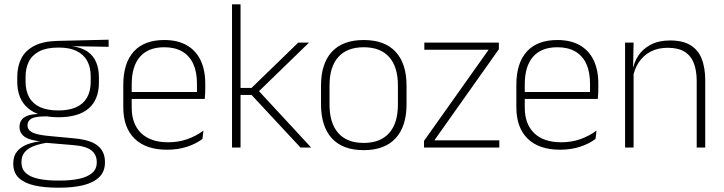

<svg xmlns="http://www.w3.org/2000/svg" viewBox="-20 -684 3358 890"><path d="M251 -140.5Q159 -140.5 109.5 -182.8Q60 -225 60 -306V-328Q60 -376.5 79 -413.5Q98 -450.5 139.5 -471.8Q181 -493 247.5 -494.5L483.5 -500V-467L310 -470V-470.5Q357.5 -464.5 385.8 -444.8Q414 -425 426.2 -394.5Q438.5 -364 438.5 -325V-302Q438.5 -222 390.8 -181.2Q343 -140.5 251 -140.5ZM248 153H257.5Q308.5 153 346.8 144.8Q385 136.5 406.8 118.2Q428.5 100 428.5 69V67Q428.5 32.5 403.2 12.8Q378 -7 318.5 -11.5L187.5 -22.5L206 -23.5Q168.5 -18.5 140 -8.2Q111.5 2 95.5 20.2Q79.5 38.5 79.5 66.5V68Q79.5 100.5 100.8 119Q122 137.5 160 145.2Q198 153 248 153ZM246.5 186Q185 186 139 175.5Q93 165 67.2 140.8Q41.5 116.5 41.5 75V73Q41.5 39.5 59.2 18Q77 -3.5 106.5 -14.8Q136 -26 171 -29.5L170 -28.5Q117.5 -33.5 94 -50.2Q70.5 -67 70.5 -95.5V-96Q70.5 -114 79.2 -127Q88 -140 107.5 -147.5Q127 -155 158 -155.5V-163L226 -144L187.5 -144.5Q142.5 -144 125 -133.8Q107.5 -123.5 107.5 -103.5V-103Q107.5 -81.5 130.2 -70Q153 -58.5 209 -53.5L325.5 -42.5Q400.5 -35.5 433.5 -8.2Q466.5 19 466.5 66.5V69Q466.5 111 440.2 136.8Q414 162.5 367 174.2Q320 186 257 186ZM250.5 -172Q300 -172 333.2 -187Q366.5 -202 383.5 -232Q400.5 -262 400.5 -305.5V-329.5Q400.5 -372 384 -402Q367.5 -432 334.8 -447.8Q302 -463.5 253.5 -463.5H249.5Q196 -463.5 162.5 -446.2Q129 -429 113.8 -398.5Q98.5 -368 98.5 -328.5V-307Q98.5 -262.5 115.5 -232.5Q132.5 -202.5 166.2 -187.2Q200 -172 250.5 -172Z M754.5 10Q656.5 10 604 -41.2Q551.5 -92.5 551.5 -187V-290.5Q551.5 -391.5 600 -445Q648.5 -498.5 741.5 -498.5Q803.5 -498.5 845.8 -474.2Q888 -450 909.8 -404.8Q931.5 -359.5 931.5 -295.5V-278Q931.5 -265.5 931 -252.8Q930.5 -240 929 -225.5H892.5Q893 -245.5 893 -263.2Q893 -281 893 -296Q893 -350.5 875.8 -388Q858.5 -425.5 824.8 -445.2Q791 -465 741.5 -465Q667.5 -465 629 -421Q590.5 -377 590.5 -293V-245V-239V-184.5Q590.5 -147 601.5 -117.5Q612.5 -88 633.8 -67.2Q655 -46.5 686.5 -35.5Q718 -24.5 759.5 -24.5Q806.5 -24.5 847 -38.5Q887.5 -52.5 923 -78.5L918.5 -40Q888 -17 846.2 -3.5Q804.5 10 754.5 10ZM571.5 -225.5V-257.5H919V-225.5Z M1373 0 1146 -244H1088V-276.5H1146L1362.5 -486.5H1412.5L1173.5 -254.5V-269L1422.5 0ZM1055.5 0V-664H1095V0Z M1666 12Q1568.5 12 1518.2 -43Q1468 -98 1468 -201V-286.5Q1468 -389.5 1518.5 -444Q1569 -498.5 1666 -498.5Q1763 -498.5 1813.8 -444Q1864.5 -389.5 1864.5 -286.5V-201Q1864.5 -98 1813.8 -43Q1763 12 1666 12ZM1666 -21.5Q1743 -21.5 1783.8 -67.2Q1824.5 -113 1824.5 -199.5V-288Q1824.5 -374 1784 -419.5Q1743.5 -465 1666 -465Q1588.5 -465 1548 -419.5Q1507.5 -374 1507.5 -288V-199.5Q1507.5 -113 1548 -67.2Q1588.5 -21.5 1666 -21.5Z M2294.5 -33.5V0H1945.5V-31L2245 -453.5H1947V-486.5H2292.5V-456L1993.5 -33.5Z M2576.5 10Q2478.5 10 2426 -41.2Q2373.5 -92.5 2373.5 -187V-290.5Q2373.5 -391.5 2422 -445Q2470.5 -498.5 2563.5 -498.5Q2625.5 -498.5 2667.8 -474.2Q2710 -450 2731.8 -404.8Q2753.5 -359.5 2753.5 -295.5V-278Q2753.5 -265.5 2753 -252.8Q2752.5 -240 2751 -225.5H2714.5Q2715 -245.5 2715 -263.2Q2715 -281 2715 -296Q2715 -350.5 2697.8 -388Q2680.5 -425.5 2646.8 -445.2Q2613 -465 2563.5 -465Q2489.5 -465 2451 -421Q2412.5 -377 2412.5 -293V-245V-239V-184.5Q2412.5 -147 2423.5 -117.5Q2434.5 -88 2455.8 -67.2Q2477 -46.5 2508.5 -35.5Q2540 -24.5 2581.5 -24.5Q2628.5 -24.5 2669 -38.5Q2709.5 -52.5 2745 -78.5L2740.5 -40Q2710 -17 2668.2 -3.5Q2626.5 10 2576.5 10ZM2393.5 -225.5V-257.5H2741V-225.5Z M3209.5 0V-308Q3209.5 -356 3196.5 -390.5Q3183.5 -425 3154 -443.8Q3124.5 -462.5 3075 -462.5Q3029.5 -462.5 2995.5 -444.5Q2961.5 -426.5 2941 -395.2Q2920.5 -364 2913.5 -324L2902.5 -356H2912.5Q2918 -394 2939 -426Q2960 -458 2997 -477.2Q3034 -496.5 3086 -496.5Q3145.5 -496.5 3181.2 -474.2Q3217 -452 3233 -410.8Q3249 -369.5 3249 -311.5V0ZM2877.5 0V-486.5H2917L2914.5 -362.5L2917 -361V0Z"/></svg>

Font: Anek Bangla ExtraLight
Style: Regular
Weight: 250
Designer: Sulekha Rajkumar (Bangla), Yesha Goshar (Latin)
Foundry: Ek Type
Version: Version 1.003